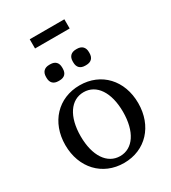

<svg xmlns="http://www.w3.org/2000/svg" viewBox="-217 -1012 1016 1138"><g transform="rotate(-30 291.0 -442.5)"><path d="M291 -32C203 -32 146 -117 146 -251C146 -385 203 -469 291 -469C379 -469 436 -385 436 -251C436 -117 379 -32 291 -32ZM41 -251C41 -95 144 15 291 15C438 15 540 -95 540 -251C540 -407 438 -516 291 -516C144 -516 41 -407 41 -251ZM144 -652C144 -618 163 -600 196 -600H203C237 -600 255 -618 255 -652V-659C255 -692 237 -711 203 -711H196C163 -711 144 -692 144 -659ZM172 -837H409V-900H172ZM327 -652C327 -618 346 -600 379 -600H386C419 -600 438 -618 438 -652V-659C438 -692 419 -711 386 -711H379C346 -711 327 -692 327 -659Z"/></g></svg>

Font: LT Superior Serif Medium
Style: Regular
Weight: 500
Designer: Daniel Lyons
Foundry: LyonsType
Version: Version 2.120;FEAKit 1.0